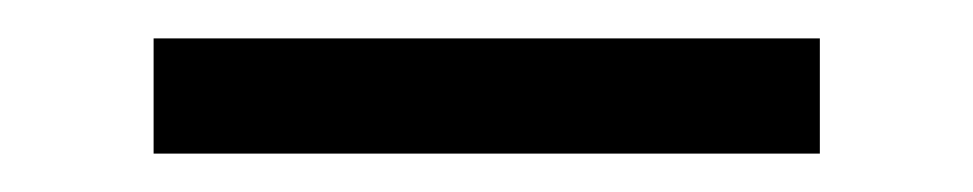

<svg xmlns="http://www.w3.org/2000/svg" viewBox="-20 -723 507 100"><path d="M60 -643V-703H407V-643Z"/></svg>

Font: M PLUS 1p
Style: Regular
Weight: 400
Version: Version 1.062